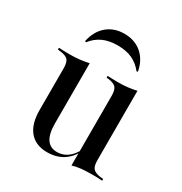

<svg xmlns="http://www.w3.org/2000/svg" viewBox="-150 -726 807 851"><g transform="rotate(30 253.5 -300.5)"><path d="M175.8 -414.5V-207.3H87.1V-346Q87.1 -376.6 76.2 -388.7Q65.3 -400.8 34.7 -404L23.4 -405.6V-414.5Q41.9 -413.7 54.4 -413.3Q66.9 -412.9 79 -412.9Q107.3 -412.9 131 -415.7Q154.8 -418.5 175.8 -423.4ZM175.8 -207.3V-116.1Q175.8 -62.1 193.5 -35.9Q211.3 -9.7 246 -9.7Q281.5 -9.7 308.5 -34.3Q335.5 -58.9 354 -107.3L356.5 -103.2Q336.3 -44.4 299.2 -15.7Q262.1 12.9 208.9 12.9Q150 12.9 118.5 -24.6Q87.1 -62.1 87.1 -133.1V-207.3ZM332.3 0V-207.3H420.2V-68.5Q420.2 -37.9 431 -25.8Q441.9 -13.7 472.6 -9.7L483.9 -8.9V0Q465.3 -1.6 453.2 -1.6Q441.1 -1.6 428.2 -1.6Q400.8 -1.6 376.6 0.8Q352.4 3.2 332.3 9.7ZM420.2 -414.5V-207.3H332.3V-346Q332.3 -376.6 321.8 -388.7Q311.3 -400.8 281.5 -404.8L272.6 -405.6V-414.5Q291.1 -413.7 303.2 -413.3Q315.3 -412.9 326.6 -412.9Q353.2 -412.9 376.6 -415.7Q400 -418.5 420.2 -423.4ZM244.4 -613.7Q297.6 -613.7 333.5 -583.1Q369.4 -552.4 379.8 -497.6L373.4 -496Q350.8 -525 319.8 -539.5Q288.7 -554 244.4 -554Q200.8 -554 169.4 -539.5Q137.9 -525 115.3 -496L108.9 -497.6Q120.2 -552.4 156 -583.1Q191.9 -613.7 244.4 -613.7Z"/></g></svg>

Font: Playfair 144pt SemiCondensed Medium
Style: Regular
Weight: 500
Width: 4
Designer: Claus Eggers Sørensen
Foundry: Claus Eggers Sørensen
Version: Version 2.203